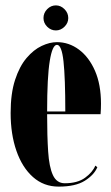

<svg xmlns="http://www.w3.org/2000/svg" viewBox="-20 -683 414 713"><path d="M198 10Q142.5 10 102.5 -25.5Q62.5 -61 41 -122.8Q19.5 -184.5 19.5 -263.5Q19.5 -336 36 -386.5Q52.5 -437 78.8 -467.8Q105 -498.5 134.8 -512.5Q164.5 -526.5 191.5 -526.5Q236 -526.5 273.2 -498.8Q310.5 -471 332.8 -420Q355 -369 355 -298Q355 -278.5 353.5 -259H155Q155 -178 158.8 -120.5Q162.5 -63 176.5 -32.8Q190.5 -2.5 220.5 -2.5Q268 -2.5 296 -23Q324 -43.5 334 -68L341.5 -62Q329.5 -33.5 295 -11.8Q260.5 10 198 10ZM191.5 -516.5Q174.5 -516.5 164.8 -456.8Q155 -397 155 -269H222.5Q222.5 -394 215.8 -455.2Q209 -516.5 191.5 -516.5ZM187.5 -570Q169 -570 155.2 -583.8Q141.5 -597.5 141.5 -616Q141.5 -635 155.2 -649Q169 -663 187.5 -663Q205.5 -663 219.5 -649Q233.5 -635 233.5 -616Q233.5 -597.5 219.5 -583.8Q205.5 -570 187.5 -570Z"/></svg>

Font: Imbue 100pt ExtraBold
Style: Regular
Weight: 800
Designer: Tyler Finck
Foundry: Etcetera Type Company
Version: Version 1.102; ttfautohint (v1.8.3)